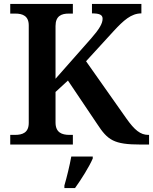

<svg xmlns="http://www.w3.org/2000/svg" viewBox="-20 -734 777 975"><path d="M32 0H350V-49H333C294 -49 262 -61 262 -112V-267L325 -325L473 -105C527 -22 558 0 695 0H737V-49H733C693 -49 663 -74 622 -132L417 -423L557 -576C607 -630 646 -666 698 -666V-714H447V-666C485 -666 501 -659 501 -639C501 -615 485 -587 443 -539L262 -334V-602C262 -653 292 -665 329 -665H350V-714H32V-665H58C95 -665 126 -653 126 -605V-110C126 -60 94 -49 56 -49H32ZM307 208V221H361C392 178 433 113 451 71V61H342C334 106 319 167 307 208Z"/></svg>

Font: Noto Serif Sinhala SemiBold
Style: Regular
Weight: 600
Designer: Jelle Bosma - Monotype Design Team
Foundry: Monotype Imaging Inc.
Version: Version 2.007